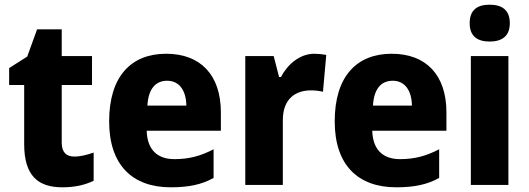

<svg xmlns="http://www.w3.org/2000/svg" viewBox="-20 -788 2252 818"><path d="M296 -121C262 -121 243 -140 243 -180V-426H372V-549H243V-663H138L96 -547L19 -498V-426H83V-174C83 -37 144 10 246 10C302 10 344 -1 379 -18V-138C350 -128 324 -121 296 -121Z M688 -559C538 -559 445 -462 445 -271C445 -84 545 10 707 10C785 10 840 -2 890 -30V-152C834 -123 785 -110 723 -110C647 -110 607 -154 605 -231H921V-309C921 -470 833 -559 688 -559ZM692 -444C745 -444 773 -401 774 -338H608C612 -412 645 -444 692 -444Z M1319 -559C1256 -559 1204 -512 1177 -460H1169L1146 -549H1025V0H1185V-276C1185 -370 1242 -403 1305 -403C1327 -403 1344 -400 1356 -397L1370 -554C1355 -557 1335 -559 1319 -559Z M1649 -559C1499 -559 1406 -462 1406 -271C1406 -84 1506 10 1668 10C1746 10 1801 -2 1851 -30V-152C1795 -123 1746 -110 1684 -110C1608 -110 1568 -154 1566 -231H1882V-309C1882 -470 1794 -559 1649 -559ZM1653 -444C1706 -444 1734 -401 1735 -338H1569C1573 -412 1606 -444 1653 -444Z M2066 -768C2015 -768 1981 -747 1981 -689C1981 -632 2016 -611 2066 -611C2116 -611 2152 -632 2152 -689C2152 -747 2117 -768 2066 -768ZM2146 -549H1986V0H2146Z"/></svg>

Font: Noto Sans Thai SemCond ExtBd
Style: Regular
Weight: 800
Width: 4
Designer: Monotype Design Team
Foundry: Monotype Imaging Inc.
Version: Version 2.002